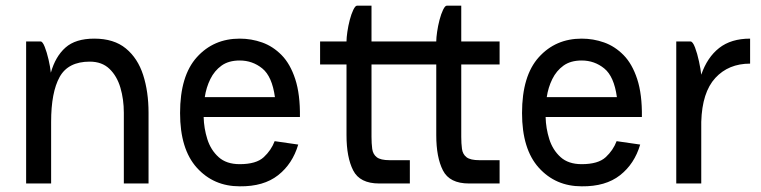

<svg xmlns="http://www.w3.org/2000/svg" viewBox="-20 -646 2679 676"><path d="M72 0V-500H123Q130 -500 137.5 -481Q145 -462 151 -436Q157 -410 159 -390Q175 -447 210.5 -478.5Q246 -510 312 -510Q381 -510 423 -475.5Q465 -441 484 -382Q503 -323 503 -249V0H416V-249Q416 -296 404 -337Q392 -378 365.5 -403.5Q339 -429 296 -429Q220 -429 190 -375Q160 -321 160 -217V0Z M947 -149 1030 -137Q1010 -69 959 -29Q908 11 824 10Q732 10 673 -55.5Q614 -121 614 -248Q614 -379 673 -444.5Q732 -510 824 -510Q865 -510 903 -496.5Q941 -483 971.5 -452Q1002 -421 1019.5 -367.5Q1037 -314 1036 -234H697Q698 -194 710 -156Q722 -118 749.5 -93Q777 -68 824 -68Q882 -68 908.5 -92.5Q935 -117 947 -149ZM824 -433Q785 -433 760 -415Q735 -397 720.5 -367.5Q706 -338 701 -304H948Q938 -377 903.5 -405Q869 -433 824 -433Z M1107 -500H1200V-501Q1200 -513 1203 -534Q1206 -555 1211.5 -576Q1217 -597 1224 -611.5Q1231 -626 1237 -626H1288V-500H1516V-501Q1516 -513 1519 -534Q1522 -555 1527.5 -576Q1533 -597 1540 -611.5Q1547 -626 1553 -626H1604V-500H1739V-419H1604V-164Q1604 -141 1606.5 -122Q1609 -103 1622.5 -92.5Q1636 -82 1668 -82H1739V0H1631Q1563 0 1539.5 -46Q1516 -92 1516 -170V-419H1288V-164Q1288 -141 1290.5 -122Q1293 -103 1306.5 -92.5Q1320 -82 1352 -82H1423V0H1315Q1247 0 1223.5 -46Q1200 -92 1200 -170V-419H1107Z M2151 -149 2234 -137Q2214 -69 2163 -29Q2112 11 2028 10Q1936 10 1877 -55.5Q1818 -121 1818 -248Q1818 -379 1877 -444.5Q1936 -510 2028 -510Q2069 -510 2107 -496.5Q2145 -483 2175.5 -452Q2206 -421 2223.5 -367.5Q2241 -314 2240 -234H1901Q1902 -194 1914 -156Q1926 -118 1953.5 -93Q1981 -68 2028 -68Q2086 -68 2112.5 -92.5Q2139 -117 2151 -149ZM2028 -433Q1989 -433 1964 -415Q1939 -397 1924.5 -367.5Q1910 -338 1905 -304H2152Q2142 -377 2107.5 -405Q2073 -433 2028 -433Z M2361 0V-500H2411Q2419 -500 2427 -479Q2435 -458 2441 -430Q2447 -402 2449 -383Q2470 -444 2512 -477Q2554 -510 2621 -510V-422Q2545 -422 2498.5 -371.5Q2452 -321 2449 -217V0Z"/></svg>

Font: Haskoy Medium
Style: Regular
Weight: 500
Designer: Ertekin Erdin
Foundry: Ertekin Erdin
Version: Version 1.500; ttfautohint (v1.8.3)